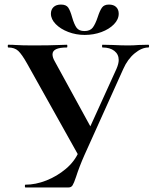

<svg xmlns="http://www.w3.org/2000/svg" viewBox="-20 -821 673 841"><path d="M500 -558Q500 -583 481 -598Q462 -613 429 -613Q427 -613 427 -619Q427 -625 429 -625L474 -624Q512 -622 542 -622Q564 -622 588 -624L630 -625Q633 -625 633 -619Q633 -613 630 -613Q601 -613 570 -587.5Q539 -562 520 -519L350 -142Q327 -90 313 -46Q304 -19 298 -9.5Q292 0 281 0H91Q89 0 89 -6Q89 -12 91 -12Q136 -12 183 -30.5Q230 -49 268.5 -81.5Q307 -114 325 -156L490 -519Q500 -542 500 -558ZM16 -613Q14 -613 14 -619Q14 -625 16 -625Q38 -625 47 -624Q77 -622 125 -622Q196 -622 242 -624Q255 -625 273 -625Q275 -625 275 -619Q275 -613 273 -613Q210 -613 210 -583Q210 -569 220 -552L387 -247L330 -129L99 -542Q76 -583 60 -598Q44 -613 16 -613ZM408 -746Q417 -774 426.5 -787.5Q436 -801 457 -801Q478 -801 489 -790Q500 -779 500 -761Q500 -736 479 -714.5Q458 -693 424 -680.5Q390 -668 351 -668Q313 -668 279 -681Q245 -694 224 -715.5Q203 -737 203 -761Q203 -779 214.5 -790Q226 -801 247 -801Q270 -801 279 -787.5Q288 -774 296 -745Q305 -714 315.5 -699.5Q326 -685 350 -685Q375 -685 386.5 -700.5Q398 -716 408 -746Z"/></svg>

Font: Cormorant Garamond
Style: Bold
Weight: 700
Designer: Christian Thalmann (Catharsis Fonts)
Foundry: Catharsis Fonts
Version: Version 4.000